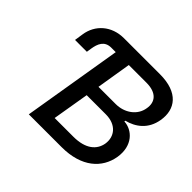

<svg xmlns="http://www.w3.org/2000/svg" viewBox="-165 -940 1153 1153"><g transform="rotate(45 412.0 -363.5)"><path d="M271 -633.2H309.3L204.2 0H483C652 0 742.5 -84.5 761.4 -195.7C779.5 -308.2 710.9 -371.8 639.9 -375.7L641.3 -382.8C709.9 -399.9 773.1 -445.3 788.4 -536.2C806.8 -643.8 746.1 -727.3 591.3 -727.3H285.2C180 -727.3 106.5 -659.8 93 -568.2L84.5 -512.1H185L190 -544.4C197.1 -589.1 213.8 -633.2 271 -633.2ZM329.5 -94.1 368.6 -327.1H530.9C619.3 -327.1 664.1 -270.2 653.4 -201C642.8 -139.9 593 -94.1 487.9 -94.1ZM383.2 -412.6 419.4 -633.9H569.2C656.2 -633.9 690 -588.1 679.3 -527.7C669 -457.7 603.7 -412.6 529.8 -412.6Z"/></g></svg>

Font: Margiela Sans Medium
Style: Italic
Weight: 500
Italic angle: -9.39999°
Designer: Stefan Endress, Andreas Faust
Version: Version 1.100;FEAKit 1.0